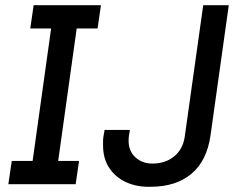

<svg xmlns="http://www.w3.org/2000/svg" viewBox="-20 -706 930 736"><path d="M354 -597H274L203 -89H283L270 0H12L25 -89H105L176 -597H96L109 -686H367ZM787 -187Q773 -89 713.5 -39.5Q654 10 557 10H548Q502 10 462.5 -8Q423 -26 399 -62Q375 -98 375 -149Q375 -151 375 -165Q375 -179 381 -208H478Q473 -185 473 -166Q473 -127 499 -103Q525 -79 564 -79Q614 -79 647.5 -106.5Q681 -134 688 -181L759 -686H857Z"/></svg>

Font: Chivo
Style: Italic
Weight: 400
Italic angle: -8.05°
Designer: Hector Gatti
Foundry: Omnibus-Type
Version: Version 1.007